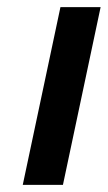

<svg xmlns="http://www.w3.org/2000/svg" viewBox="-20 -520 303 540"><path d="M150 -500 44 0H157L263 -500Z"/></svg>

Font: LT Wave Medium
Style: Italic
Weight: 500
Designer: Daniel Lyons
Version: Version 2.5 (Glyphs App)